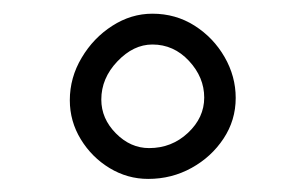

<svg xmlns="http://www.w3.org/2000/svg" viewBox="-20 -829 445 286"><path d="M331.1 -683.1Q331.1 -649.9 313 -622.6Q294.9 -595.2 265.4 -578.9Q235.8 -562.5 200.7 -562.5Q169.9 -562.5 143.3 -578.6Q116.7 -594.7 100.3 -621.6Q84 -648.4 84 -679.7Q84 -713.4 101.6 -742.9Q119.1 -772.5 147.2 -790.5Q175.3 -808.6 207 -808.6Q241.7 -808.6 269.8 -790.8Q297.9 -772.9 314.5 -744.1Q331.1 -715.3 331.1 -683.1ZM284.2 -683.6Q284.2 -713.9 261.5 -738.3Q238.8 -762.7 207 -762.7Q178.7 -762.7 154.8 -737.5Q130.9 -712.4 130.9 -680.7Q130.9 -652.3 152.6 -630.4Q174.3 -608.4 202.1 -608.4Q235.8 -608.4 260 -631.1Q284.2 -653.8 284.2 -683.6Z"/></svg>

Font: Mikhak-DS2-FD Regular
Style: Regular
Weight: 400
Designer: Amin Abedi
Version: Version 3.4